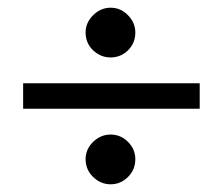

<svg xmlns="http://www.w3.org/2000/svg" viewBox="-20 -500 578 498"><path d="M202 -87Q202 -113 221.5 -132Q241 -151 267 -151Q293 -151 312 -132Q331 -113 331 -87Q331 -60 312 -41Q293 -22 267 -22Q241 -22 221.5 -41Q202 -60 202 -87ZM202 -416Q202 -441 221.5 -460.5Q241 -480 267 -480Q293 -480 312 -460.5Q331 -441 331 -416Q331 -388 312 -369.5Q293 -351 267 -351Q241 -351 221.5 -369.5Q202 -388 202 -416ZM498 -284V-218H40V-284Z"/></svg>

Font: Ek Mukta Medium
Style: Regular
Weight: 500
Designer: Girish Dalvi and Yashodeep Gholap
Foundry: Ek Type
Version: Version 2.538;PS 1.002;hotconv 16.6.51;makeotf.lib2.5.65220;